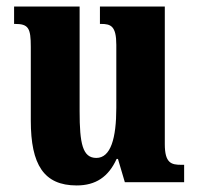

<svg xmlns="http://www.w3.org/2000/svg" viewBox="-20 -556 604 586"><path d="M214 10C272 10 311 -16 336 -71H340L361 0H542V-53H533C503 -53 483 -58 483 -116V-536H285V-483H288C318 -483 335 -477 335 -419V-227C335 -134 318 -74 274 -74C232 -74 223 -118 223 -216V-536H23V-483H26C67 -483 74 -470 74 -413V-188C74 -53 114 10 214 10Z"/></svg>

Font: Noto Serif Hebrew ExtraCondensed ExtraBold
Style: Regular
Weight: 800
Width: 2
Designer: Monotype Design Team
Foundry: Monotype Imaging Inc.
Version: Version 2.004